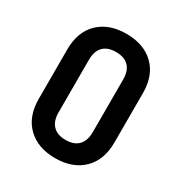

<svg xmlns="http://www.w3.org/2000/svg" viewBox="-175 -867 949 1004"><g transform="rotate(30 300.0 -365.0)"><path d="M300 10Q195 10 133.3 -49.9Q71.6 -109.9 71.6 -215.9V-514.1Q71.6 -620.7 133.3 -680.4Q195 -740 300 -740Q405 -740 466.7 -680.4Q528.4 -620.7 528.4 -514.6V-215.9Q528.4 -109.9 466.7 -49.9Q405 10 300 10ZM300 -99.7Q350.8 -99.7 377 -127.3Q403.3 -155 403.3 -205.9V-524.1Q403.3 -575.6 377.3 -603Q351.4 -630.3 300 -630.3Q249 -630.3 222.9 -603Q196.7 -575.6 196.7 -524.1V-205.9Q196.7 -155 223.2 -127.3Q249.6 -99.7 300 -99.7Z"/></g></svg>

Font: Pitagon Sans Mono
Style: Regular
Weight: 400
Monospace: yes
Designer: Travis Tran
Foundry: Pitagon
Version: Version 1.001;gftools[0.9.26]